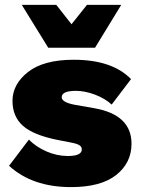

<svg xmlns="http://www.w3.org/2000/svg" viewBox="-20 -754 576 784"><path d="M475 -734 368 -559H177L69 -734H210L272 -655L335 -734ZM270 10Q112 10 17 -77L98 -184Q126 -155 169 -136Q212 -117 257 -117Q314 -117 314 -144Q314 -154 305 -160.5Q296 -167 270 -172L218 -182Q117 -202 74 -240Q31 -278 31 -342Q31 -410 94.5 -460Q158 -510 281 -510Q438 -510 515 -431L436 -327Q409 -352 368 -367.5Q327 -383 290 -383Q232 -383 232 -357Q232 -336 286 -326L366 -312Q517 -285 517 -167Q517 -89 454.5 -39.5Q392 10 270 10Z"/></svg>

Font: Elaine Sans ExtraBold
Style: Regular
Weight: 800
Designer: Wei Huang
Foundry: Wei Huang
Version: Version 2.001;December 24, 2019;FontCreator 12.0.0.2547 64-b